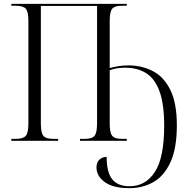

<svg xmlns="http://www.w3.org/2000/svg" viewBox="-20 -734 979 1001"><path d="M654 247Q570 247 526.5 215.5Q483 184 483 139Q483 113 498 98.5Q513 84 536 84Q536 165 565.5 201Q595 237 655 237Q739 237 787.5 162.5Q836 88 836 -79Q836 -189 812.5 -255.5Q789 -322 743.5 -351.5Q698 -381 633 -381Q609 -381 588.5 -377.5Q568 -374 552 -368V-90Q552 -42 565 -26Q578 -10 616 -10H641V0H397V-10H422Q460 -10 473 -26Q486 -42 486 -90V-703H193V-90Q193 -42 206 -26Q219 -10 258 -10H283V0H39V-10H63Q101 -10 114.5 -26Q128 -42 128 -90V-625Q128 -673 114.5 -688.5Q101 -704 63 -704H39V-714H641V-704H616Q578 -704 565 -688.5Q552 -673 552 -625V-379Q571 -385 596.5 -389Q622 -393 650 -393Q719 -393 776.5 -363.5Q834 -334 868 -265.5Q902 -197 902 -81Q902 38 869.5 110Q837 182 781 214.5Q725 247 654 247Z"/></svg>

Font: Noto Serif Display SemiCondensed Light
Style: Regular
Weight: 300
Width: 4
Designer: Monotype Design Team
Foundry: Monotype Imaging Inc.
Version: Version 2.009